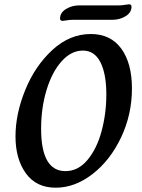

<svg xmlns="http://www.w3.org/2000/svg" viewBox="-20 -862 658 892"><path d="M52 -228Q52 -333 97.5 -444.5Q143 -556 223.5 -630Q304 -704 402 -704Q494 -704 543.5 -636Q593 -568 593 -451Q593 -330 542.5 -223.5Q492 -117 410 -53.5Q328 10 239 10Q148 10 100 -57Q52 -124 52 -228ZM474 -423Q474 -519 446.5 -573Q419 -627 365 -627Q311 -627 266.5 -577.5Q222 -528 196.5 -444.5Q171 -361 171 -264Q171 -67 284 -67Q343 -67 386.5 -119Q430 -171 452 -253Q474 -335 474 -423ZM259 -776Q259 -803 286.5 -820Q314 -837 348 -837H532Q546 -837 560 -839.5Q574 -842 579 -842Q591 -842 591 -831Q591 -804 564 -787Q537 -770 502 -770H318Q304 -770 290 -767.5Q276 -765 271 -765Q259 -765 259 -776Z"/></svg>

Font: Charm
Style: Bold
Weight: 700
Designer: Katatrad Aksorn Co.,Ltd.
Foundry: Cadson Demak Co.,Ltd.
Version: Version 1.001